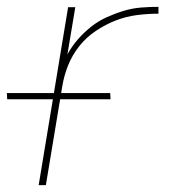

<svg xmlns="http://www.w3.org/2000/svg" viewBox="-24 -541 544 561"><path d="M89 0 175 -520H196L173 -382Q186 -406 204 -426.5Q222 -447 243 -463.5Q264 -480 288.5 -491Q313 -502 338 -509.5Q363 -517 388.5 -519Q414 -521 439 -521V-501Q408 -501 376.5 -497Q345 -493 315 -481.5Q285 -470 256.5 -451Q228 -432 207.5 -406Q187 -380 175 -350Q163 -320 158 -289L110 0ZM299 -251H-3L-4 -269H298Z"/></svg>

Font: Iosevka Aile Thin
Style: Italic
Weight: 100
Italic angle: -9°
Designer: Belleve Invis
Foundry: Belleve Invis
Version: Version 31.1.0; ttfautohint (v1.8.4)